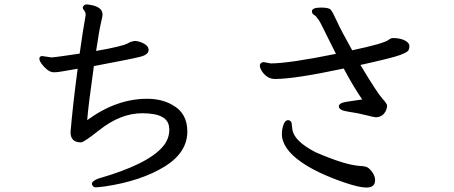

<svg xmlns="http://www.w3.org/2000/svg" viewBox="-20 -794 2040 863"><path d="M410 48Q397 48 393 33Q393 19 424 8Q643 -55 711 -134Q741 -168 741 -212L740 -222Q735 -285 619 -285Q522 -285 426 -209Q357 -154 344 -154Q297 -154 297 -200Q307 -319 329 -485Q286 -478 262 -473.5Q238 -469 223 -469Q207 -469 192 -481Q177 -493 167 -507Q157 -521 157 -530Q157 -542 170 -542L211 -536Q225 -536 338 -553Q353 -660 365 -726Q365 -739 358.5 -746.5Q352 -754 352 -761Q357 -774 369 -774Q377 -774 392 -771Q441 -761 441 -728Q441 -721 433.5 -690Q426 -659 412 -565Q533 -586 556 -600Q566 -607 586 -610Q603 -610 625 -599Q647 -588 648 -570Q648 -549 613 -539.5Q578 -530 402 -497Q376 -313 372 -254Q503 -350 641 -350Q709 -350 757 -321Q822 -285 822 -203Q822 -109 721 -46Q614 20 451 44Q419 48 410 48Z M1627 49Q1594 49 1527 26Q1405 -16 1335 -65Q1247 -126 1247 -192Q1247 -212 1254 -233Q1261 -254 1276 -254Q1289 -252 1291 -239Q1293 -226 1294 -213Q1301 -160 1398 -110Q1531 -52 1599 -48Q1611 -48 1624.5 -44.5Q1638 -41 1652 -22Q1666 -3 1666 16Q1666 49 1627 49ZM1669 -267Q1661 -267 1624.5 -276.5Q1588 -286 1545.5 -292Q1503 -298 1503 -316Q1503 -331 1537.5 -336.5Q1572 -342 1608 -347Q1571 -400 1525 -486Q1304 -439 1217 -439Q1195 -439 1180 -450Q1165 -461 1156.5 -475Q1148 -489 1148 -499Q1148 -512 1164 -515L1197 -509Q1279 -509 1490 -552L1458 -616Q1417 -700 1411.5 -706Q1406 -712 1403 -717Q1400 -722 1391 -727.5Q1382 -733 1382 -743Q1382 -760 1423 -760Q1458 -760 1466.5 -750.5Q1475 -741 1494 -699Q1513 -657 1563 -568Q1705 -598 1727 -615Q1735 -622 1746 -623Q1778 -623 1799 -612.5Q1820 -602 1820 -587Q1820 -574 1815 -566.5Q1810 -559 1777.5 -546.5Q1745 -534 1600 -502Q1677 -374 1698.5 -351Q1720 -328 1720 -319Q1720 -311 1716 -300Q1702 -267 1669 -267Z"/></svg>

Font: LXGW WenKai Mono Medium
Style: Regular
Weight: 500
Monospace: yes
Designer: LXGW / Fontworks Inc.
Foundry: LXGW / Fontworks Inc.
Version: Version 1.520; June 14, 2025